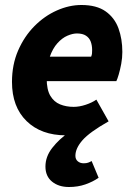

<svg xmlns="http://www.w3.org/2000/svg" viewBox="-20 -530 539 769"><path d="M256 219Q215 219 188.5 197.5Q162 176 162 137Q162 97 189.5 62Q217 27 256 0L271 9Q263 11 257.5 11.5Q252 12 244 12Q145 12 86.5 -45Q28 -102 28 -202Q28 -271 52.5 -327.5Q77 -384 117.5 -425Q158 -466 207.5 -488Q257 -510 306 -510Q367 -510 403 -484.5Q439 -459 454.5 -416.5Q470 -374 470 -322Q470 -298 465.5 -274Q461 -250 455.5 -231.5Q450 -213 446 -205H138L150 -303H345Q348 -310 348.5 -316Q349 -322 349 -330Q349 -348 343.5 -363Q338 -378 324.5 -387Q311 -396 288 -396Q271 -396 250 -387Q229 -378 210 -357Q191 -336 179 -301.5Q167 -267 167 -216Q167 -171 181.5 -146.5Q196 -122 220.5 -112Q245 -102 275 -102Q298 -102 323.5 -110.5Q349 -119 366 -131L415 -44Q339 -1 310.5 31.5Q282 64 282 94Q282 108 291.5 116Q301 124 315 124Q326 124 333 121.5Q340 119 347 115L375 182Q352 198 322 208.5Q292 219 256 219Z"/></svg>

Font: Source Sans 3 ExtraLight ExtraBold
Style: Italic
Weight: 800
Italic angle: -11°
Version: Version 3.052;hotconv 1.1.0;makeotfexe 2.6.0